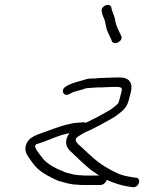

<svg xmlns="http://www.w3.org/2000/svg" viewBox="-20 -741 648 793"><path d="M384.6 -380H403.6C407.8 -380.7 413.5 -381 420.8 -381C429 -381.7 436.4 -382 443.1 -382H465.1C475.2 -382 485.3 -378.9 483 -370C482.4 -365.3 481.6 -361 480.5 -357L472.9 -328C472.1 -324.7 470.7 -320.7 468.8 -316C468.5 -314.7 466.5 -312.3 463 -309C449.1 -298 444.8 -292.7 429.4 -284C406.1 -271.3 384.6 -257.6 360.7 -247C351.2 -242.1 342 -236.7 333.3 -234C331 -235.3 327.8 -236 323.8 -236C316.2 -235.2 306.8 -234 299.3 -234C292.7 -234 285.1 -233 276.5 -231C241 -224.2 208.7 -212.1 176.4 -200C143.6 -186.7 97.2 -180.1 86.4 -139C84 -129.7 84.4 -120 87.8 -110C93.2 -95.5 116.8 -65.1 126.9 -53C140.3 -38.2 156.4 -27.4 174.5 -17C194.7 -7.2 213.2 5.6 236.4 10C253.3 15.5 278.8 22 302.2 22C307.4 22.7 312.3 23 317 23H395C405.5 23 417.4 13.6 420.2 3C420.5 2 420.5 2 420.7 1C420.6 1.7 420.8 2 421.5 2C452.8 16.5 486 27.1 528.6 32C553.5 35.2 565.6 -3.6 542.8 -7L533.1 -8C513.6 -10.9 489.9 -15.1 472.8 -22C432.4 -39.3 396.1 -61.6 366.1 -88L342.6 -109C335.2 -116.3 327.4 -123.7 319.3 -131C308.8 -141.4 295.1 -148.7 292.7 -163C292.8 -171.5 298 -174.1 307.2 -180C323.1 -190.7 332.8 -195.6 348.9 -202C371.8 -214.3 394.9 -224.3 417.4 -238L443 -252C460.9 -262.2 469.6 -270.7 485.2 -283C499.7 -296.1 506.8 -308.3 511.9 -328L519.8 -358C530.1 -397.3 515 -421 475.3 -421H453.3C446 -421 438.2 -420.7 430.1 -420C421.4 -420 414.6 -419.7 409.8 -419H394.8C387.5 -419 381 -418.3 375.3 -417H363.3C349.4 -417 336.2 -415.2 324.4 -410C300.5 -403.6 271.4 -396.8 252.6 -384C234.1 -374.8 237 -352.4 251.6 -349.5C264.2 -347 274 -359 286.9 -362L308.4 -368C316.3 -370 323.9 -372.3 331.3 -375C334.3 -376.3 337.1 -377 339.8 -377C344.6 -377.7 349.1 -378 353.1 -378C364.7 -378 373 -380 384.6 -380ZM480.4 -593C471.4 -612.9 459.3 -633 455.4 -658C453.3 -677 442.1 -692.1 440 -710C433.2 -732.1 396 -716.9 399.9 -694C402.5 -682.8 403.7 -676.4 410 -664C415.4 -650.7 417.2 -631 421.7 -617C427.1 -602.5 438 -584.1 442.4 -570C453.4 -550.7 491.4 -573.7 480.4 -593ZM267 -191C244.4 -161.3 252.4 -135.2 267.4 -120C279.9 -107.1 298.1 -91.2 311.4 -78L334.9 -57C348.8 -43 371.5 -27.9 389.2 -16H327.2C323.2 -16 318.9 -16.3 314.5 -17C303.7 -17 281.3 -20 274 -23C261.3 -25.7 251.1 -27.5 241.6 -33C211.2 -44.1 180.8 -60.8 160.5 -82C152.5 -91.6 130.7 -118.8 126.3 -131C125.2 -134.3 124.9 -137 125.4 -139C126.4 -142.7 128.7 -144.9 132.3 -146C139.5 -148 147.5 -150.7 156.4 -154C169.7 -159 169.7 -159 183 -164C209.3 -174.7 237.6 -186.3 267 -191Z"/></svg>

Font: Just Breathe
Style: Obl5
Weight: 400
Foundry: Cannot Into Space Fonts
Version: Version 0.72